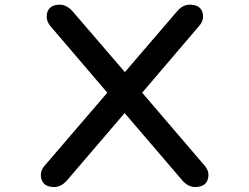

<svg xmlns="http://www.w3.org/2000/svg" viewBox="-20 -750 1040 801"><path d="M174.8 -680.7Q174.8 -703.6 187.5 -716.3Q201.7 -730.5 229.5 -730.5Q258.8 -730.5 284.2 -701.2L501 -449.2L720.7 -705.1Q743.2 -730.5 771.5 -730.5Q809.1 -730.5 821.8 -706.1Q827.1 -695.3 827.1 -680.7Q827.1 -660.6 811.5 -642.6Q692.4 -502.9 573.2 -363.3L834 -58.6Q849.6 -40.5 849.6 -20.5Q849.6 2.9 836.4 16.1Q822.3 30.3 793.9 30.3Q763.7 30.3 738.3 0L500 -278.3L261.7 0Q236.3 30.3 206.1 30.3Q177.7 30.3 163.6 16.1Q150.4 2.9 150.4 -20.5Q150.4 -40.5 166 -58.6L427.7 -363.3L189.5 -642.1Q174.8 -660.2 174.8 -680.7Z"/></svg>

Font: YuPearl-SemiBold
Style: SemiBold
Weight: 600
Designer: Max Yao
Foundry: Max-Everyday
Version: Version 1.011; ttfautohint (v1.8.3)